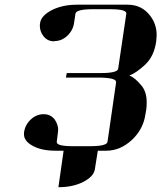

<svg xmlns="http://www.w3.org/2000/svg" viewBox="-20 -635 681 809"><path d="M81.1 -68.8V-76.2Q85.4 -108.9 109.9 -131.8Q133.3 -153.8 164.1 -153.8Q193.8 -153.8 210.9 -130.9Q225.1 -109.4 225.1 -87.9Q225.1 -86.4 224.6 -82.8Q224.1 -79.1 224.1 -77.1L219.2 -38.1Q217.8 -28.3 234.4 -23.7Q251 -19 287.1 -19H358.9Q431.6 -19 433.1 -38.1L469.2 -288.1Q472.2 -306.6 401.9 -308.1H257.8L261.2 -327.1H403.8Q476.6 -327.1 478 -346.2L512.2 -577.1Q515.1 -596.2 443.8 -596.2H372.1Q300.8 -596.2 297.9 -577.1L292 -538.1Q287.6 -506.8 263.2 -483.9Q239.7 -461.9 209 -461.9L208 -460.9Q179.2 -460.9 162.1 -483.9Q147.9 -503.4 147.9 -525.9Q147.9 -534.2 148.9 -538.1Q153.3 -569.3 199.2 -592.8Q243.7 -615.2 304.2 -615.2H518.1Q576.7 -615.2 611.8 -569.8Q640.1 -534.2 640.1 -486.8Q640.1 -478.5 638.2 -460.9Q629.4 -397.5 590.8 -361.8Q552.2 -326.2 524.9 -316.9Q550.3 -307.1 578.1 -272Q598.1 -246.1 598.1 -204.1Q598.1 -184.1 596.2 -172.9L592.8 -153.8Q584 -90.3 535.2 -44.9Q486.3 0 428.2 0H392.1L379.9 77.1Q375.5 108.9 330.1 131.8Q286.6 153.8 226.1 153.8L248 0H212.9Q152.8 0 115.2 -22Q81.1 -41.5 81.1 -68.8Z"/></svg>

Font: Hjet
Style: Italic
Weight: 400
Designer: T. Christopher White
Version: Version 1.2